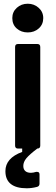

<svg xmlns="http://www.w3.org/2000/svg" viewBox="-20 -797 298 1030"><path d="M77 0Q61 0 61 -16V-545Q61 -561 77 -561H180Q196 -561 196 -545V-16Q196 0 180 0ZM46 -700Q46 -733 70 -755Q94 -777 129 -777Q163 -777 187.5 -755Q212 -733 212 -700Q212 -666 188 -644.5Q164 -623 129 -623Q94 -623 70 -644Q46 -665 46 -700ZM9 121Q9 51 99 18V0H180Q138 32 121.5 52Q105 72 105 93Q105 111 115.5 120.5Q126 130 146 130Q157 130 174 125H179Q192 125 192 139V188Q192 203 177 206Q150 213 123 213Q67 213 38 190Q9 167 9 121Z"/></svg>

Font: Open Sauce Two
Style: Bold
Weight: 700
Designer: Alfredo Marco Pradil
Foundry: Creative Sauce Fz LLC
Version: Version 1.477